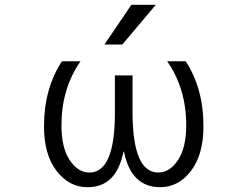

<svg xmlns="http://www.w3.org/2000/svg" viewBox="-20 -777 1040 807"><path d="M532.2 -756.8H634.8L494.1 -589.8H418.9ZM653.3 9.8Q531.2 9.8 501 -139.6H499Q468.8 10.7 347.7 9.8Q270.5 9.8 217.8 -58.6Q165 -127 165 -245.1Q165 -404.3 240.2 -519.5H318.4Q238.3 -404.3 238.3 -250Q238.3 -156.2 272.9 -104Q307.6 -51.8 355.5 -51.8Q463.9 -51.8 462.9 -306.6V-460H537.1V-306.6Q537.1 -51.8 645.5 -51.8Q693.4 -51.8 728 -104Q762.7 -156.2 762.7 -250Q762.7 -405.3 682.6 -519.5H760.7Q835.9 -403.3 835 -245.1Q835 -127 782.7 -58.6Q730.5 9.8 653.3 9.8Z"/></svg>

Font: Gen Shin Gothic Monospace Normal
Style: Regular
Weight: 350
Designer: [Source Han Sans]
Ryoko NISHIZUKA  (kana & ideographs); Paul D. Hunt (Latin, Greek & Cyrillic); Wenlong ZHANG  (bopomofo
Version: Version 1.002.20150607